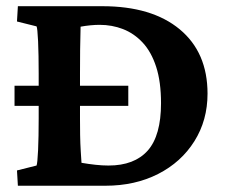

<svg xmlns="http://www.w3.org/2000/svg" viewBox="-20 -593 730 613"><path d="M37.1 -573.2H306.6Q464.8 -573.2 553.7 -499.5Q642.6 -425.8 642.6 -293.9Q642.6 -209 600.6 -142.1Q558.6 -75.2 484.9 -37.6Q411.1 0 316.4 0H37.1L34.2 -48.8L96.7 -64.5Q99.6 -71.3 101.6 -113.8Q103.5 -156.2 103.5 -214.8V-357.4Q103.5 -418.9 101.6 -461.4Q99.6 -503.9 96.7 -508.8L34.2 -524.4ZM237.3 -507.8Q237.3 -502 236.8 -482.9Q236.3 -463.9 235.8 -433.1Q235.4 -402.3 235.4 -357.4V-214.8Q235.4 -189.5 235.8 -161.6Q236.3 -133.8 237.8 -110.4Q239.3 -86.9 240.2 -73.2Q262.7 -69.3 284.7 -66.9Q306.6 -64.5 326.2 -64.5Q409.2 -64.5 451.7 -112.3Q494.1 -160.2 494.1 -263.7Q494.1 -332 478.5 -379.9Q462.9 -427.7 435.5 -457Q408.2 -486.3 373 -500Q337.9 -513.7 297.9 -513.7Q284.2 -513.7 268.6 -512.2Q252.9 -510.7 237.3 -507.8ZM26.4 -254.9V-319.3H389.6V-254.9Z"/></svg>

Font: Crimson Pro ExtraLight
Style: Bold
Weight: 700
Version: Version 1.002